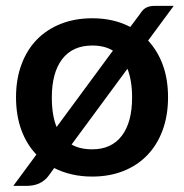

<svg xmlns="http://www.w3.org/2000/svg" viewBox="-20 -582 614 641"><path d="M474.5 -446.5Q506.5 -412 523.8 -364.5Q541 -317 541 -257.5Q541 -196.5 523 -147.5Q505 -98.5 471.8 -64Q438.5 -29.5 391.8 -11Q345 7.5 288 7.5Q252 7.5 220.2 0.2Q188.5 -7 161 -21L144 2.5Q137 12.5 128.2 19.5Q119.5 26.5 109.8 30.8Q100 35 89.5 36.8Q79 38.5 69.5 38.5H24.5L101.5 -66Q68.5 -100.5 51 -148.8Q33.5 -197 33.5 -257.5Q33.5 -318 51.8 -367Q70 -416 103.2 -450Q136.5 -484 183.5 -502.5Q230.5 -521 288 -521Q360 -521 415 -492L443 -529.5Q449 -538.5 454.2 -545Q459.5 -551.5 465.8 -555.2Q472 -559 480 -560.8Q488 -562.5 499 -562.5H560ZM153 -256.5Q153 -197 169 -158L357 -413Q329 -430 288 -430Q222.5 -430 187.8 -384.8Q153 -339.5 153 -256.5ZM288 -83.5Q352 -83.5 386.5 -128.5Q421 -173.5 421 -256.5Q421 -313 405.5 -352.5L219 -99.5Q246.5 -83.5 288 -83.5Z"/></svg>

Font: Lato
Style: Bold
Weight: 700
Designer: Lukasz Dziedzic
Foundry: tyPoland Lukasz Dziedzic
Version: Version 2.007; 2014-02-27